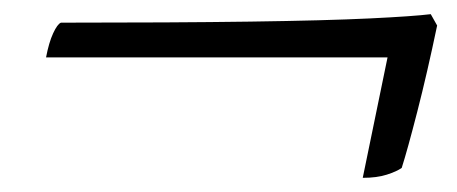

<svg xmlns="http://www.w3.org/2000/svg" viewBox="-20 -425 645 271"><path d="M492 -174 527 -344H45Q49 -365 55 -378Q61 -391 66 -393Q226 -393 333 -394.5Q440 -396 502 -399Q564 -402 588 -405L597 -389Q583 -322 569 -267.5Q555 -213 547 -188Q540 -183 526 -178.5Q512 -174 492 -174Z"/></svg>

Font: Texturina Light
Style: Italic
Weight: 300
Italic angle: -11°
Designer: Guillermo Torres Carreño
Foundry: Omnibus-Type
Version: Version 1.002; ttfautohint (v1.8.3)